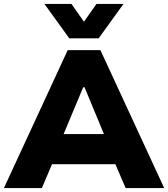

<svg xmlns="http://www.w3.org/2000/svg" viewBox="-22 -961 859 981"><path d="M-2 0 324 -705H491L817 0H620L537 -193L612 -122H199L274 -193L192 0ZM403 -515 286 -235 260 -276H552L526 -235L410 -515ZM332 -765 205 -941H343L407 -850L471 -941H609L482 -765Z"/></svg>

Font: Nunito Sans 7pt Black
Style: Regular
Weight: 900
Designer: Vernon Adams
Foundry: Vernon Adams
Version: Version 3.101;gftools[0.9.27]